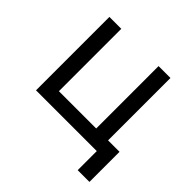

<svg xmlns="http://www.w3.org/2000/svg" viewBox="-163 -647 925 925"><g transform="rotate(45 299.0 -185.0)"><path d="M76 0V-500H157V-75H411V-500H492V-75H570V130H490V0Z"/></g></svg>

Font: NT Somic
Style: Regular
Weight: 400
Designer: Ravid Balaliev — lead type designer, mastering
Michael Voronin — secret advisor, marketing
Ivan Kovalenko — best boy
Foundry: NT Type
Version: Version 0.7